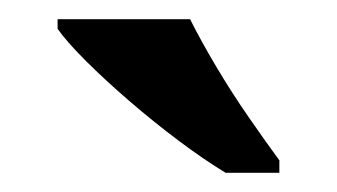

<svg xmlns="http://www.w3.org/2000/svg" viewBox="-20 -786 351 200"><path d="M215 -606Q192 -620 166 -639.5Q140 -659 114.5 -681Q89 -703 69 -723Q49 -743 40 -756V-766H178Q189 -744 205 -717Q221 -690 239 -664Q257 -638 271 -619V-606Z"/></svg>

Font: Noto Serif Bengali SemiBold
Style: Regular
Weight: 600
Version: Version 2.003